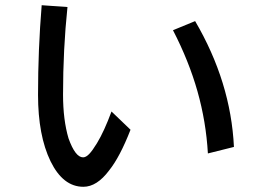

<svg xmlns="http://www.w3.org/2000/svg" viewBox="-20 -644 1002 737"><path d="M399 10Q352 73 300 73Q222 73 174 -25Q126 -124 126 -280Q126 -453 140 -624L239 -617Q222 -455 222 -281Q222 -184 243 -113Q269 -40 299 -40Q310 -40 322.5 -53Q335 -66 352 -94Q380 -140 408 -216L481 -146Q440 -41 399 10ZM644 -528 729 -563Q866 -329 878 -80L778 -55Q771 -177 738 -293.5Q705 -410 644 -528Z"/></svg>

Font: Gmarket Sans TTF Medium
Style: Regular
Weight: 500
Designer: Creative Director : Sungho Lee; Art Director : Kiwoong Choi; Project Manager : Sori Yang, Jongwook Yoon; Font Designer :
Foundry: Sandoll Inc.
Version: Version 1.000;hotconv 1.0.109;makeotfexe 2.5.65596